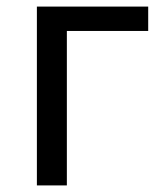

<svg xmlns="http://www.w3.org/2000/svg" viewBox="-20 -563 499 583"><path d="M92 0H183V-469H430V-543H92Z"/></svg>

Font: Source Han Sans KR Regular
Style: Regular
Weight: 400
Designer: Ryoko NISHIZUKA (kana & ideographs); Paul D. Hunt (Latin, Greek & Cyrillic); Wenlong ZHANG (bopomofo); Sandoll Communica
Foundry: Adobe Systems Incorporated
Version: Version 1.004;PS 1.004;hotconv 1.0.82;makeotf.lib2.5.63406